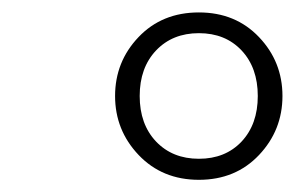

<svg xmlns="http://www.w3.org/2000/svg" viewBox="-20 -780 479 312"><path d="M303.2 -759.8Q362.8 -759.8 400.9 -719.7Q439 -679.7 439 -624Q439 -568.4 400.9 -528.1Q362.8 -487.8 303.2 -487.8Q243.7 -487.8 205.3 -528.1Q167 -568.4 167 -624Q167 -679.7 205.1 -719.7Q243.2 -759.8 303.2 -759.8ZM372.6 -550Q398.9 -578.1 398.9 -624Q398.9 -669.9 372.6 -698Q346.2 -726.1 303.2 -726.1Q260.3 -726.1 233.6 -698Q207 -669.9 207 -624Q207 -578.1 233.6 -550Q260.3 -522 303.2 -522Q346.2 -522 372.6 -550Z"/></svg>

Font: Happy Times at the IKOB New Game Plus Edition
Style: Italic
Weight: 400
Italic angle: -16°
Designer: Lucas Le Bihan
Foundry: Lucas Le Bihan
Version: Version 1.000;PS 1.0;hotconv 1.0.88;makeotf.lib2.5.647800